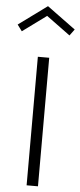

<svg xmlns="http://www.w3.org/2000/svg" viewBox="-112 -1082 466 1116"><g transform="rotate(5 121.5 -524.0)"><path d="M154.5 0V-750H88.2V0ZM121.4 -991.4 260.5 -889.5 287.7 -926.4 121.4 -1048.2 -45 -926.4 -17.7 -889.5Z"/></g></svg>

Font: Spartan MB
Style: Regular
Weight: 212
Designer: Matt Bailey, Mirko Velimirovic
Foundry: Matt Bailey
Version: Version 1.005